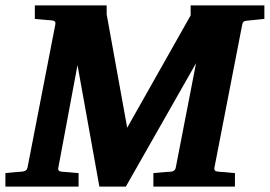

<svg xmlns="http://www.w3.org/2000/svg" viewBox="-34 -691 999 711"><path d="M945 -621V-671H672V-634L437 -218L361 -638V-671H95V-621C123 -618 153 -616 153 -616C166 -615 173 -613 171 -601L68 -71C65 -58 56 -56 42 -55C42 -55 13 -53 -14 -50V0H257V-50C226 -53 196 -55 196 -55C187 -56 179 -59 182 -70L253 -450L334 0H432L692 -457L617 -71C615 -59 606 -55 595 -55C595 -55 564 -53 534 -50V0H836V-50C808 -53 778 -55 778 -55C765 -56 758 -58 760 -70L863 -600C865 -609 868 -613 877 -614Z"/></svg>

Font: Veleka
Style: Bold Italic
Weight: 700
Italic angle: -12°
Designer: Stefan Peev, Context Ltd, 2016; SIL International, 1997-2014.
Foundry: Stefan Peev, Context Ltd, 2016
Version: Version 5.000